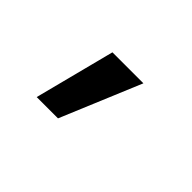

<svg xmlns="http://www.w3.org/2000/svg" viewBox="-50 -915 701 701"><g transform="rotate(45 300.0 -564.5)"><path d="M260 -409 390 -720H230L150 -409Z"/></g></svg>

Font: Tekne LDO
Style: Bold
Weight: 700
Monospace: yes
Designer: Alessio Laiso, Mario Rullo, Paolo Rosset
Foundry: Alessio Laiso
Version: Version 1.000;hotconv 1.0.109;makeotfexe 2.5.65596